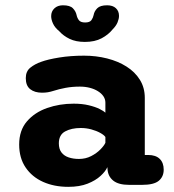

<svg xmlns="http://www.w3.org/2000/svg" viewBox="-20 -698 659 726"><path d="M468 1Q428 1 408 -15.2Q388 -31.5 386.5 -59L386 -66Q379 -50 360.2 -32.8Q341.5 -15.5 311.2 -3.5Q281 8.5 238 8.5Q185 8.5 143 -10.2Q101 -29 76.8 -64.8Q52.5 -100.5 52.5 -151.5Q52.5 -205 81.8 -239Q111 -273 158 -289.5Q205 -306 258.5 -306Q290.5 -306 315.5 -300Q340.5 -294 356.8 -285.8Q373 -277.5 378.5 -272V-310Q378.5 -323 371 -334Q363.5 -345 350.2 -353.2Q337 -361.5 319.5 -366Q302 -370.5 282 -370.5Q253 -370.5 227.8 -365.8Q202.5 -361 182.5 -354.5Q171.5 -351 161.2 -349.2Q151 -347.5 139 -347.5Q111 -347.5 94.2 -360.8Q77.5 -374 77.5 -402.5Q77.5 -428.5 94.8 -442.2Q112 -456 135 -464Q160.5 -473.5 203.8 -480.5Q247 -487.5 298 -487.5Q343.5 -487.5 385 -477Q426.5 -466.5 458.5 -446.2Q490.5 -426 509 -396.2Q527.5 -366.5 527.5 -328V-112H540Q569 -112 584 -97.2Q599 -82.5 599 -56.5Q599 -30 580.5 -14.5Q562 1 517.5 1ZM378.5 -180Q373.5 -187.5 359 -195.5Q344.5 -203.5 325.2 -208.8Q306 -214 285.5 -214Q250 -214 226.2 -201Q202.5 -188 202.5 -156Q202.5 -134.5 212.5 -121.5Q222.5 -108.5 239.8 -102.8Q257 -97 278.5 -97Q304 -97 324.8 -107.8Q345.5 -118.5 359.5 -132.8Q373.5 -147 378.5 -158ZM385 -678Q406.5 -678 418.2 -667Q430 -656 430 -638Q430 -627 424.5 -613.5Q419 -600 405.5 -586.5Q390 -567 364.2 -553.2Q338.5 -539.5 301 -539.5Q267 -539.5 243.2 -551Q219.5 -562.5 204 -580Q187.5 -593.5 180.5 -608.8Q173.5 -624 173.5 -637Q173.5 -655 185.8 -666.5Q198 -678 218 -678Q244.5 -678 255.5 -666.8Q266.5 -655.5 269.5 -641.5Q271.5 -631 278 -622Q284.5 -613 302 -613Q319.5 -613 325.8 -622Q332 -631 334 -641Q336.5 -655.5 347.8 -666.8Q359 -678 385 -678Z"/></svg>

Font: Sono ExtraLight Monospace
Style: Bold
Weight: 700
Version: Version 2.112